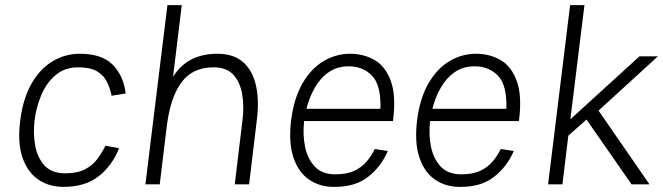

<svg xmlns="http://www.w3.org/2000/svg" viewBox="-20 -720 2590 750"><path d="M228 10Q171 10 129 -19Q87 -48 67.5 -105.5Q48 -163 59 -249Q70 -336 103.5 -394Q137 -452 186 -481Q235 -510 292 -510Q377 -510 419.5 -468Q462 -426 471 -355L416 -346Q410 -376 397 -401.5Q384 -427 358 -442Q332 -457 285 -457Q233 -457 197 -426.5Q161 -396 141 -348Q121 -300 115 -249Q109 -199 117.5 -151.5Q126 -104 154 -73.5Q182 -43 235 -43Q283 -43 313 -59Q343 -75 361 -100Q379 -125 392 -151L445 -141Q419 -74 366 -32Q313 10 228 10Z M927 -249Q934 -301 926.5 -349Q919 -397 892.5 -427Q866 -457 815 -457Q732 -457 689 -398.5Q646 -340 632 -231L604 0H548L634 -700H690L656 -420Q685 -466 728 -488Q771 -510 829 -510Q893 -510 930 -477Q967 -444 980 -385.5Q993 -327 983 -249L953 0H897Z M1444 -138 1495 -130Q1468 -68 1417 -28.5Q1366 11 1284 10Q1228 10 1186.5 -19Q1145 -48 1126 -105.5Q1107 -163 1117 -249Q1128 -336 1161.5 -394Q1195 -452 1243.5 -481Q1292 -510 1348 -510Q1400 -510 1442.5 -486Q1485 -462 1506.5 -404Q1528 -346 1515 -247H1168Q1162 -195 1171.5 -147.5Q1181 -100 1209.5 -69.5Q1238 -39 1290 -39Q1336 -39 1365.5 -53.5Q1395 -68 1413.5 -90.5Q1432 -113 1444 -138ZM1342 -461Q1297 -461 1264 -438Q1231 -415 1209.5 -377Q1188 -339 1177 -295H1466Q1469 -387 1433.5 -424Q1398 -461 1342 -461Z M1936 -138 1987 -130Q1960 -68 1909 -28.5Q1858 11 1776 10Q1720 10 1678.5 -19Q1637 -48 1618 -105.5Q1599 -163 1609 -249Q1620 -336 1653.5 -394Q1687 -452 1735.5 -481Q1784 -510 1840 -510Q1892 -510 1934.5 -486Q1977 -462 1998.5 -404Q2020 -346 2007 -247H1660Q1654 -195 1663.5 -147.5Q1673 -100 1701.5 -69.5Q1730 -39 1782 -39Q1828 -39 1857.5 -53.5Q1887 -68 1905.5 -90.5Q1924 -113 1936 -138ZM1834 -461Q1789 -461 1756 -438Q1723 -415 1701.5 -377Q1680 -339 1669 -295H1958Q1961 -387 1925.5 -424Q1890 -461 1834 -461Z M2207 -700H2263L2208 -254L2478 -500H2550L2318 -288L2517 0H2447L2271 -253L2200 -190L2177 0H2121Z"/></svg>

Font: Haskoy Light
Style: Italic
Weight: 300
Designer: Ertekin Erdin
Foundry: Ertekin Erdin
Version: Version 2.000; ttfautohint (v1.8.4.7-5d5b)